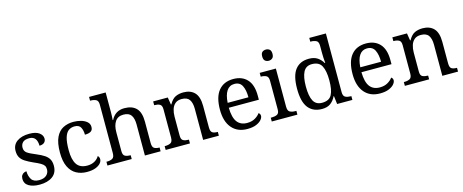

<svg xmlns="http://www.w3.org/2000/svg" viewBox="-41 -1402 4954 2054"><g transform="rotate(-15 2436.0 -375.0)"><path d="M210 10Q135 10 90 -17Q45 -44 45 -96Q45 -123 56 -138Q67 -153 81.5 -159Q96 -165 108 -165Q108 -113 131.5 -75.5Q155 -38 216 -38Q269 -38 297.5 -63.5Q326 -89 326 -129Q326 -154 315.5 -170Q305 -186 278.5 -201.5Q252 -217 203 -238Q152 -261 118.5 -282.5Q85 -304 68.5 -332.5Q52 -361 52 -404Q52 -472 103.5 -508.5Q155 -545 240 -545Q312 -545 349 -518Q386 -491 386 -453Q386 -426 367.5 -409.5Q349 -393 314 -393Q314 -443 293 -471Q272 -499 228 -499Q177 -499 155 -476.5Q133 -454 133 -419Q133 -381 161.5 -360.5Q190 -340 257 -313Q310 -291 343 -269Q376 -247 391.5 -218Q407 -189 407 -147Q407 -69 353 -29.5Q299 10 210 10Z M734 10Q668 10 616.5 -18Q565 -46 535.5 -106.5Q506 -167 506 -265Q506 -372 535.5 -433.5Q565 -495 615.5 -520.5Q666 -546 729 -546Q771 -546 811 -535Q851 -524 877 -501.5Q903 -479 903 -444Q903 -410 880.5 -395.5Q858 -381 814 -381Q814 -428 796.5 -462Q779 -496 729 -496Q691 -496 662.5 -476Q634 -456 618.5 -406Q603 -356 603 -266Q603 -160 638.5 -107.5Q674 -55 754 -55Q801 -55 835.5 -74.5Q870 -94 887 -125Q904 -111 904 -86Q904 -63 885 -41Q866 -19 828.5 -4.5Q791 10 734 10Z M961 0V-42H969Q1003 -42 1027 -54.5Q1051 -67 1051 -114V-650Q1051 -694 1026.5 -706Q1002 -718 969 -718H961V-760H1145V-540Q1145 -522 1144 -502.5Q1143 -483 1142 -469Q1141 -455 1141 -455H1146Q1192 -546 1293 -546Q1379 -546 1424.5 -499.5Q1470 -453 1470 -350V-114Q1470 -67 1491.5 -54.5Q1513 -42 1547 -42H1550V0H1376V-345Q1376 -410 1351.5 -446Q1327 -482 1266 -482Q1204 -482 1174.5 -438Q1145 -394 1145 -320V-109Q1145 -65 1169.5 -53.5Q1194 -42 1227 -42H1230V0Z M1606 0V-42H1614Q1648 -42 1672 -54.5Q1696 -67 1696 -114V-426Q1696 -470 1672.5 -482Q1649 -494 1616 -494H1611V-536H1773L1786 -455H1791Q1822 -511 1860.5 -528.5Q1899 -546 1947 -546Q2026 -546 2070.5 -499.5Q2115 -453 2115 -350V-114Q2115 -67 2135.5 -54.5Q2156 -42 2190 -42H2195V0H2021V-345Q2021 -410 1996.5 -446Q1972 -482 1911 -482Q1866 -482 1839.5 -459.5Q1813 -437 1801.5 -400Q1790 -363 1790 -320V-109Q1790 -65 1813.5 -53.5Q1837 -42 1870 -42H1875V0Z M2510 10Q2401 10 2339.5 -62Q2278 -134 2278 -264Q2278 -404 2336 -475Q2394 -546 2500 -546Q2597 -546 2652.5 -486Q2708 -426 2708 -307V-261H2375Q2377 -152 2414.5 -102.5Q2452 -53 2524 -53Q2576 -53 2612.5 -74.5Q2649 -96 2667 -123Q2674 -120 2680 -111Q2686 -102 2686 -89Q2686 -69 2667 -46Q2648 -23 2609 -6.5Q2570 10 2510 10ZM2607 -315Q2607 -395 2582.5 -443.5Q2558 -492 2498 -492Q2443 -492 2412.5 -446.5Q2382 -401 2377 -315Z M2919 -636Q2895 -636 2878.5 -650Q2862 -664 2862 -698Q2862 -733 2878.5 -746.5Q2895 -760 2919 -760Q2942 -760 2959 -746.5Q2976 -733 2976 -698Q2976 -664 2959 -650Q2942 -636 2919 -636ZM2781 0V-42H2794Q2827 -42 2851.5 -53.5Q2876 -65 2876 -109V-426Q2876 -470 2851.5 -482Q2827 -494 2794 -494H2791V-536H2970V-114Q2970 -67 2994 -54.5Q3018 -42 3052 -42H3065V0Z M3337 10Q3238 10 3185.5 -56.5Q3133 -123 3133 -267Q3133 -412 3185.5 -479Q3238 -546 3337 -546Q3395 -546 3431.5 -521.5Q3468 -497 3490 -458H3496Q3493 -483 3491.5 -513.5Q3490 -544 3490 -568V-650Q3490 -694 3465.5 -706Q3441 -718 3408 -718H3400V-760H3584V-110Q3584 -66 3608.5 -54Q3633 -42 3666 -42H3674V0H3505L3494 -90H3490Q3468 -44 3432 -17Q3396 10 3337 10ZM3354 -54Q3432 -54 3461 -106.5Q3490 -159 3490 -267Q3490 -371 3461 -426.5Q3432 -482 3353 -482Q3287 -482 3258.5 -426.5Q3230 -371 3230 -266Q3230 -160 3258.5 -107Q3287 -54 3354 -54Z M3979 10Q3870 10 3808.5 -62Q3747 -134 3747 -264Q3747 -404 3805 -475Q3863 -546 3969 -546Q4066 -546 4121.5 -486Q4177 -426 4177 -307V-261H3844Q3846 -152 3883.5 -102.5Q3921 -53 3993 -53Q4045 -53 4081.5 -74.5Q4118 -96 4136 -123Q4143 -120 4149 -111Q4155 -102 4155 -89Q4155 -69 4136 -46Q4117 -23 4078 -6.5Q4039 10 3979 10ZM4076 -315Q4076 -395 4051.5 -443.5Q4027 -492 3967 -492Q3912 -492 3881.5 -446.5Q3851 -401 3846 -315Z M4255 0V-42H4263Q4297 -42 4321 -54.5Q4345 -67 4345 -114V-426Q4345 -470 4321.5 -482Q4298 -494 4265 -494H4260V-536H4422L4435 -455H4440Q4471 -511 4509.5 -528.5Q4548 -546 4596 -546Q4675 -546 4719.5 -499.5Q4764 -453 4764 -350V-114Q4764 -67 4784.5 -54.5Q4805 -42 4839 -42H4844V0H4670V-345Q4670 -410 4645.5 -446Q4621 -482 4560 -482Q4515 -482 4488.5 -459.5Q4462 -437 4450.5 -400Q4439 -363 4439 -320V-109Q4439 -65 4462.5 -53.5Q4486 -42 4519 -42H4524V0Z"/></g></svg>

Font: Noto Serif Khitan Small Script
Style: Regular
Weight: 400
Designer: LIU Zhao, ZHANG Congyu, Kushim JIANG
Foundry: Guyu Beijing Co. Ltd.
Version: Version 1.000; ttfautohint (v1.8.4.7-5d5b)